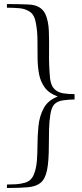

<svg xmlns="http://www.w3.org/2000/svg" viewBox="-20 -750 403 948"><path d="M14.2 178.2V161.1Q37.1 161.1 59.6 159.7Q82 158.2 104 151.9Q133.8 143.1 146.5 113Q159.2 83 162.1 43.9Q165 4.9 165 -29.8Q165 -77.6 169.9 -127.2Q174.8 -176.8 195.8 -215.8Q216.8 -254.9 264.2 -272.9V-273.9Q222.2 -289.1 201.2 -317.6Q180.2 -346.2 173.1 -383.1Q166 -419.9 165.5 -462.4Q165 -504.9 165 -549.6Q165 -594.2 157.2 -636.2Q150.4 -676.3 127.7 -691.7Q105 -707 75.4 -709.5Q45.9 -711.9 14.2 -711.9V-730Q38.1 -730 65.4 -729.5Q92.8 -729 116.9 -728Q141.1 -727.1 152.8 -723.1Q189.9 -711.9 204.6 -679Q219.2 -646 221.2 -597.4Q223.1 -548.8 222.2 -489Q221.2 -429.2 227.1 -362.8Q231.9 -325.7 249.5 -309.3Q267.1 -293 293 -289.1Q318.8 -285.2 348.1 -285.2V-258.8Q323.2 -258.8 293.7 -254.9Q264.2 -251 249 -235.8Q234.9 -221.7 229 -186.8Q223.1 -151.9 222.2 -110.4Q221.2 -68.8 221.2 -34.2Q221.2 46.9 212.2 90.3Q203.1 133.8 180.7 152.3Q158.2 170.9 117.7 174.6Q77.1 178.2 14.2 178.2Z"/></svg>

Font: Aref Ruqaa
Style: Bold
Weight: 700
Designer: Abdullah Aref
Version: Version 1.002